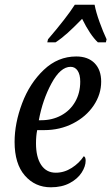

<svg xmlns="http://www.w3.org/2000/svg" viewBox="-20 -786 473 816"><path d="M42 -183Q42 -262 74 -347Q106 -432 166 -489Q226 -546 304 -546Q354 -546 382 -517.5Q410 -489 410 -439Q410 -385 378 -337.5Q346 -290 290.5 -261.5Q235 -233 168 -233H138Q133 -208 133 -177Q133 -118 155 -85Q177 -52 217 -52Q253 -52 285 -72.5Q317 -93 336 -122Q344 -119 344 -103Q344 -79 327 -52.5Q310 -26 276.5 -8Q243 10 196 10Q129 10 85.5 -40Q42 -90 42 -183ZM155 -275Q202 -275 240 -295.5Q278 -316 299.5 -353.5Q321 -391 321 -439Q321 -469 310 -485.5Q299 -502 280 -502Q237 -502 199 -432Q161 -362 145 -275ZM184 -619Q263 -711 298 -766H382Q388 -734 403 -692.5Q418 -651 433 -619L430 -606H396Q363 -637 329 -706Q294 -670 268 -646.5Q242 -623 216 -606H181Z"/></svg>

Font: Noto Serif Cond
Style: Italic
Weight: 400
Width: 3
Italic angle: -12°
Designer: Monotype Design Team
Foundry: Monotype Imaging Inc.
Version: Version 1.001